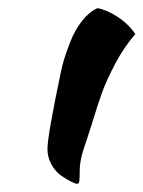

<svg xmlns="http://www.w3.org/2000/svg" viewBox="-20 -424 354 474"><path d="M97.2 -56.2Q97.2 -88.9 129.9 -244.1Q132.8 -258.8 137.9 -276.4Q143.1 -293.9 153.8 -321.5Q164.6 -349.1 181.9 -371.6Q199.2 -394 220.2 -403.8Q239.7 -401.4 268.1 -383.8Q296.4 -366.2 314 -339.8Q286.1 -307.6 264.9 -267.6Q243.7 -227.5 232.7 -197.5Q221.7 -167.5 205.1 -112.8Q201.7 -101.1 195.1 -81.8Q188.5 -62.5 185.3 -52.5Q182.1 -42.5 179.4 -28.8Q176.8 -15.1 176.8 -3.9Q176.8 16.6 175.8 23.2Q174.8 29.8 170.9 29.8Q166.5 29.8 155.5 24.4Q144.5 19 130.9 9.5Q117.2 0 107.2 -17.6Q97.2 -35.2 97.2 -56.2Z"/></svg>

Font: Kaushan Script
Style: Regular
Weight: 400
Designer: Pablo Impallari
Foundry: Pablo Impallari
Version: Version 1.002